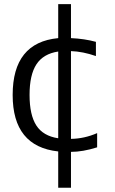

<svg xmlns="http://www.w3.org/2000/svg" viewBox="-20 -710 545 910"><path d="M255.9 7.8Q40 -15.6 40 -259.8Q40 -508.8 255.9 -529.3V-690.4H316.4V-529.3Q380.9 -526.4 434.6 -511.7V-444.3Q373 -465.8 316.4 -467.8V-51.8Q379.9 -52.7 440.4 -79.1V-11.7Q372.1 9.8 316.4 9.8V179.7H255.9ZM255.9 -54.7V-465.8Q185.5 -455.1 152.8 -405.3Q120.1 -355.5 120.1 -260.3Q120.1 -165 152.3 -115.2Q184.6 -65.4 255.9 -54.7Z"/></svg>

Font: Mgen+ 1c regular
Style: Regular
Weight: 400
Designer: [Source Han Sans]
Ryoko NISHIZUKA  (kana & ideographs); Paul D. Hunt (Latin, Greek & Cyrillic); Wenlong ZHANG  (bopomofo
Version: Version 1.059.20150602